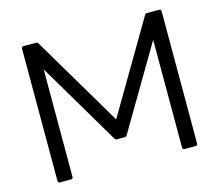

<svg xmlns="http://www.w3.org/2000/svg" viewBox="-104 -867 1139 999"><g transform="rotate(-15 466.0 -367.0)"><path d="M101 0Q90 0 90 -11V-724Q90 -734 101 -734H168Q177 -734 180 -727L468 -241L754 -727Q758 -734 766 -734H831Q842 -734 842 -724V-11Q842 0 831 0H771Q761 0 761 -11V-591L499 -147Q496 -140 487 -140H445Q437 -140 433 -147L171 -590V-11Q171 0 161 0Z"/></g></svg>

Font: LINE Seed Sans KR Regular
Style: Regular
Weight: 400
Designer: LINE VX Design & Sandoll Inc & Dalton Maag Ltd
Foundry: Sandoll Inc.
Version: Version 1.000